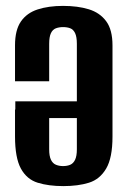

<svg xmlns="http://www.w3.org/2000/svg" viewBox="-20 -620 437 652"><path d="M195 12Q145 12 108 0.5Q71 -11 51 -47.5Q31 -84 31 -157V-248H147V-113Q147 -90 153 -77.5Q159 -65 170 -60.5Q181 -56 194 -56Q208 -56 218.5 -60.5Q229 -65 235 -77.5Q241 -90 241 -113V-471Q241 -495 235 -507.5Q229 -520 218.5 -524Q208 -528 194 -528Q181 -528 170 -524Q159 -520 153 -507.5Q147 -495 147 -471V-344H31V-466Q31 -518 51 -547Q71 -576 108 -588Q145 -600 194 -600Q244 -600 281.5 -588.5Q319 -577 340.5 -548Q362 -519 362 -466V-156Q362 -84 340.5 -47.5Q319 -11 282 0.5Q245 12 195 12ZM32 -219V-276H259V-219Z"/></svg>

Font: Alumni Sans
Style: Bold
Weight: 700
Designer: Robert E. Leuschke
Foundry: Robert E. Leuschke
Version: Version 1.018